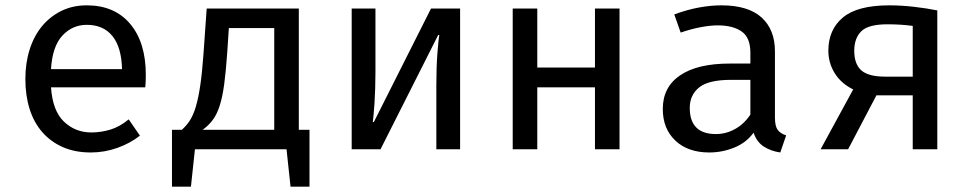

<svg xmlns="http://www.w3.org/2000/svg" viewBox="-20 -559 3640 719"><path d="M171 -232Q177 -144 219.5 -103.5Q262 -63 322 -63Q358 -63 393 -73.5Q428 -84 462 -112L504 -51Q467 -22 419 -5Q371 12 320 12Q261 12 215.5 -8Q170 -28 138.5 -64Q107 -100 91 -150.5Q75 -201 75 -263Q75 -323 91 -373.5Q107 -424 137 -460.5Q167 -497 209.5 -518Q252 -539 305 -539Q409 -539 467.5 -469.5Q526 -400 526 -279Q526 -265 525.5 -253Q525 -241 524 -232ZM305 -466Q251 -466 213.5 -425.5Q176 -385 171 -300H437Q435 -382 401 -424Q367 -466 305 -466Z M710 0 695 140H624V-73H661Q678 -88 691 -108Q704 -128 713.5 -160Q723 -192 730 -239.5Q737 -287 742 -357L754 -527H1099V-73H1139V140H1068L1053 0ZM837 -454 831 -363Q826 -291 819.5 -243Q813 -195 802.5 -162.5Q792 -130 776.5 -109.5Q761 -89 739 -73H1007V-454Z M1703 -527V0H1614V-238Q1614 -308 1618 -359.5Q1622 -411 1625 -428H1621L1405 0H1297V-527H1386V-289Q1386 -258 1385 -228.5Q1384 -199 1382.5 -173.5Q1381 -148 1379 -129.5Q1377 -111 1376 -102H1380L1594 -527Z M2208 0V-232H1992V0H1900V-527H1992V-306H2208V-527H2300V0Z M2882 -119Q2882 -87 2892 -73Q2902 -59 2924 -52L2902 12Q2867 7 2840.5 -10Q2814 -27 2802 -62Q2774 -24 2729 -6Q2684 12 2636 12Q2556 12 2509 -32.5Q2462 -77 2462 -151Q2462 -233 2527 -277Q2592 -321 2713 -321H2790V-362Q2790 -418 2757.5 -441Q2725 -464 2667 -464Q2641 -464 2605.5 -457.5Q2570 -451 2529 -437L2505 -505Q2554 -523 2598 -531Q2642 -539 2681 -539Q2782 -539 2832 -493.5Q2882 -448 2882 -367ZM2661 -57Q2699 -57 2733 -76Q2767 -95 2790 -130V-260H2718Q2633 -260 2598 -231.5Q2563 -203 2563 -155Q2563 -57 2661 -57Z M3262 -202 3156 0H3053L3175 -224Q3129 -247 3105.5 -285.5Q3082 -324 3082 -369Q3082 -448 3136.5 -493.5Q3191 -539 3310 -539Q3355 -539 3403 -533.5Q3451 -528 3490 -520V0H3398V-202ZM3179 -369Q3179 -319 3205.5 -295.5Q3232 -272 3295 -272H3398V-462Q3375 -465 3352.5 -466.5Q3330 -468 3303 -468Q3232 -468 3205.5 -442Q3179 -416 3179 -369Z"/></svg>

Font: Wlorlttqgufhjawjgtejqphaquk
Style: Regular
Weight: 400
Monospace: yes
Designer: Carrois Corporate & Edenspiekermann
Foundry: Carrois Corporate GbR & Edenspiekermann AG
Version: Version 2.001